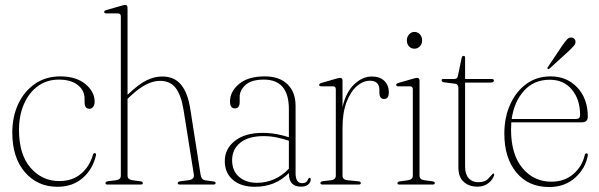

<svg xmlns="http://www.w3.org/2000/svg" viewBox="-20 -743 2413 773"><path d="M361 -334Q361 -320.5 355 -312.8Q349 -305 340.5 -305Q320.5 -305 320.5 -331.5V-346Q320.5 -379 293 -400.8Q265.5 -422.5 216.5 -422.5Q168.5 -422.5 132.5 -396.2Q96.5 -370 76.5 -324.2Q56.5 -278.5 56.5 -220Q56.5 -121 103 -67.5Q149.5 -14 219 -14Q271.5 -14 306.2 -43.5Q341 -73 354 -119.5Q356 -126.5 361 -126.5Q368 -126.5 366.5 -118Q353.5 -61.5 312.8 -26.2Q272 9 211.5 9Q131 9 80.2 -49.8Q29.5 -108.5 29.5 -209.5Q29.5 -272.5 53.2 -323.8Q77 -375 120.5 -405.2Q164 -435.5 222.5 -435.5Q286 -435.5 323.5 -404.8Q361 -374 361 -334Z M493.5 -712V-361.5L498 -365.5Q538.5 -404 569.8 -419.5Q601 -435 633 -435Q682 -435 709 -402Q736 -369 746 -305L787.5 -40Q789 -30 793.5 -24Q798 -18 810.5 -16.5L839.5 -12.5Q848 -11.5 848 -5.5Q848 0 839.5 0H704.5Q695.5 0 695.5 -5.5Q695.5 -11.5 705 -13L739.5 -17.5Q763.5 -21 760.5 -40L719 -300.5Q709.5 -359.5 687.5 -388.5Q665.5 -417.5 624 -417.5Q598 -417.5 569.2 -403.2Q540.5 -389 505 -356L493.5 -345V-36.5Q493.5 -20 512.5 -17.5L546 -13Q555 -12 555 -5.5Q555 0 546.5 0H412.5Q404.5 0 404.5 -5.5Q404.5 -11.5 415 -13.5L447.5 -17.5Q466.5 -20 466.5 -36V-676.5Q466.5 -689 455 -689H408Q399.5 -689 399.5 -695Q399.5 -700 408 -702.5L469 -720Q479 -723 484 -723Q493.5 -723 493.5 -712Z M885 -94.5Q885 -144 925.8 -176Q966.5 -208 1037 -208Q1067 -208 1093.8 -203Q1120.5 -198 1143 -190.5V-304Q1143 -422.5 1042.5 -422.5Q992 -422.5 968.5 -401Q945 -379.5 945 -353.5V-332.5Q945 -306.5 925.5 -306.5Q906 -306.5 906 -334.5Q906 -374.5 942.5 -405Q979 -435.5 1046 -435.5Q1104.5 -435.5 1137.2 -404Q1170 -372.5 1170 -316.5V-45.5Q1170 -5.5 1196.5 -5.5Q1215 -5.5 1220.5 -21.5Q1222.5 -27 1226 -27Q1231 -27 1231 -20.5Q1231 -9 1220.8 -0.2Q1210.5 8.5 1191.5 8.5Q1143 8.5 1143 -44.5V-46.5Q1089 9 1006 9Q950 9 917.5 -19Q885 -47 885 -94.5ZM914.5 -98Q914.5 -55 942.5 -31Q970.5 -7 1014.5 -7Q1051 -7 1084 -21.5Q1117 -36 1143 -64V-176.5Q1120.5 -184 1095 -189.5Q1069.5 -195 1041 -195Q980.5 -195 947.5 -168.5Q914.5 -142 914.5 -98Z M1359 -418.5V-312.5Q1373.5 -373 1406.5 -404Q1439.5 -435 1477 -435Q1509.5 -435 1527.5 -417.2Q1545.5 -399.5 1545.5 -371.5Q1545.5 -344.5 1526.5 -344.5Q1507.5 -344.5 1507.5 -369.5V-380.5Q1507.5 -418 1469 -418Q1442 -418 1416.8 -396.2Q1391.5 -374.5 1375.2 -332Q1359 -289.5 1359 -228V-36.5Q1359 -19.5 1378 -17.5L1423.5 -13Q1432.5 -12 1432.5 -5.5Q1432.5 0 1424 0H1278.5Q1270 0 1270 -6Q1270 -12 1279.5 -13.5L1313 -17.5Q1332 -20 1332 -36V-383Q1332 -395.5 1320.5 -395.5H1273.5Q1265 -395.5 1265 -401.5Q1265 -406 1273.5 -409L1334.5 -426.5Q1344.5 -429.5 1349.5 -429.5Q1359 -429.5 1359 -418.5Z M1648.5 -547Q1635 -547 1626.5 -556.5Q1618 -566 1618 -580.5Q1618 -594.5 1627 -604.5Q1636 -614.5 1648.5 -614.5Q1662 -614.5 1670.8 -604.5Q1679.5 -594.5 1679.5 -580.5Q1679.5 -566 1670.5 -556.5Q1661.5 -547 1648.5 -547ZM1669 -418.5V-36.5Q1669 -20 1688 -17.5L1721.5 -13Q1730.5 -12 1730.5 -5.5Q1730.5 0 1722 0H1588Q1580 0 1580 -5.5Q1580 -11 1588.5 -12.5L1623 -17.5Q1642 -20 1642 -36V-383Q1642 -395.5 1630.5 -395.5H1583.5Q1575 -395.5 1575 -401.5Q1575 -406 1583.5 -409L1644.5 -426.5Q1654.5 -429.5 1659.5 -429.5Q1669 -429.5 1669 -418.5Z M1812 -406 1768 -411.5Q1758 -412.5 1758 -420Q1758 -425 1764.5 -425H1809Q1821.5 -425 1823.5 -437.5L1838.5 -509.5Q1840 -518 1846.5 -518Q1852.5 -518 1852.5 -510.5V-425H1958.5Q1968.5 -425 1968.5 -419Q1968.5 -410.5 1954 -410.5H1852.5V-72.5Q1852.5 -41.5 1866.8 -25.5Q1881 -9.5 1905.5 -9.5Q1931.5 -9.5 1943.8 -22Q1956 -34.5 1964.5 -44Q1970.5 -46 1969.5 -37.5Q1963 -18 1945.2 -4.8Q1927.5 8.5 1902 8.5Q1868.5 8.5 1847 -10.8Q1825.5 -30 1825.5 -69V-388Q1825.5 -404.5 1812 -406Z M2346.5 -273Q2346.5 -250.5 2321.5 -250.5H2038.5Q2037.5 -236 2037.5 -221Q2037.5 -122 2083 -66.8Q2128.5 -11.5 2200 -11.5Q2252.5 -11.5 2288.2 -42.2Q2324 -73 2334 -118Q2335.5 -125.5 2341 -125.5Q2348 -125.5 2346.5 -116.5Q2337 -64.5 2295.2 -27.2Q2253.5 10 2191 10Q2107.5 10 2059 -48.5Q2010.5 -107 2010.5 -205Q2010.5 -270 2033.8 -322Q2057 -374 2098.8 -404.8Q2140.5 -435.5 2197 -435.5Q2262 -435.5 2304.2 -390.8Q2346.5 -346 2346.5 -273ZM2193.5 -422Q2130 -422 2090 -378Q2050 -334 2040 -264H2299Q2315.5 -264 2315.5 -280Q2315.5 -342.5 2282.5 -382.2Q2249.5 -422 2193.5 -422ZM2244 -560Q2255 -575.5 2262.8 -584.2Q2270.5 -593 2281 -592Q2289 -591 2293.2 -585.5Q2297.5 -580 2297 -573Q2296 -564.5 2288.8 -556.5Q2281.5 -548.5 2272 -539.5L2192.5 -467Q2188.5 -463 2185.5 -466Q2181.5 -468.5 2186.5 -474Z"/></svg>

Font: Fraunces 144pt Soft Thin
Style: Regular
Weight: 100
Version: Version 1.000;[0bf87f6ff]